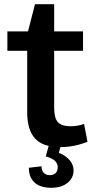

<svg xmlns="http://www.w3.org/2000/svg" viewBox="-20 -689 448 911"><path d="M266 9Q184 9 146.5 -31.5Q109 -72 109 -157V-525L146 -669H237V-178Q237 -129 254.5 -109.5Q272 -90 316 -90Q331 -90 347 -92.5Q363 -95 379 -101L395 -16Q377 -9 355.5 -3Q334 3 311 6Q288 9 266 9ZM15 -540H374V-448H15ZM223 202Q172 202 144.5 177.5Q117 153 117 107L177 100Q177 120 187.5 131Q198 142 216 142Q234 142 244 132Q254 122 254 104Q254 87 240.5 74Q227 61 197 53L212 0H269L259 36Q292 49 310.5 71Q329 93 329 119Q329 156 300 179Q271 202 223 202Z"/></svg>

Font: Pathway Extreme 12pt SemiBold
Style: Regular
Weight: 600
Version: Version 1.001;gftools[0.9.26]